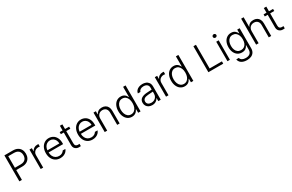

<svg xmlns="http://www.w3.org/2000/svg" viewBox="234 -2515 6876 4526"><g transform="rotate(-30 3671.5 -252.0)"><path d="M84 -707H315.4Q389.6 -707 441.2 -678.7Q492.7 -650.4 518.8 -600.6Q544.9 -550.8 544.9 -487.3Q544.9 -424.3 518.8 -374.5Q492.7 -324.7 441.4 -296.1Q390.1 -267.6 316.4 -267.6H153.3V0H84ZM313.5 -330.1Q367.2 -330.1 403.8 -350.1Q440.4 -370.1 458.5 -405.5Q476.6 -440.9 476.6 -487.3Q476.6 -534.2 458.5 -569.6Q440.4 -605 403.6 -624.8Q366.7 -644.5 312.5 -644.5H153.3V-330.1Z M665 -530.3H729.5V-448.2H734.4Q750.5 -488.8 789.8 -513.4Q829.1 -538.1 877.9 -538.1Q904.3 -538.1 912.1 -537.1V-469.7Q888.7 -473.6 873 -473.6Q833 -473.6 801 -456.5Q769 -439.5 750.7 -409.2Q732.4 -378.9 732.4 -340.8V0H665Z M955.6 -261.7Q955.6 -341.3 985.1 -404.3Q1014.6 -467.3 1067.9 -502.7Q1121.1 -538.1 1189 -538.1Q1249 -538.1 1300.8 -509.3Q1352.5 -480.5 1384 -421.4Q1415.5 -362.3 1415.5 -276.4V-245.1H1022Q1023.4 -185.5 1045.4 -141.4Q1067.4 -97.2 1106.9 -73Q1146.5 -48.8 1198.7 -48.8Q1249 -48.8 1283 -69.8Q1316.9 -90.8 1333.5 -120.1H1404.8Q1393.1 -83 1364.5 -53.2Q1335.9 -23.4 1293.5 -6.3Q1251 10.7 1198.7 10.7Q1125 10.7 1070.1 -23.7Q1015.1 -58.1 985.4 -119.9Q955.6 -181.6 955.6 -261.7ZM1347.2 -302.7Q1347.2 -352.1 1327.1 -392.1Q1307.1 -432.1 1271.2 -454.8Q1235.4 -477.5 1189.9 -477.5Q1143.1 -477.5 1106 -454.1Q1068.8 -430.7 1047.1 -390.6Q1025.4 -350.6 1022.5 -302.7Z M1744.6 -473.6H1633.3V-141.6Q1633.3 -94.7 1654.8 -75.2Q1676.3 -55.7 1710.4 -55.7L1734.9 -56.6Q1742.7 -57.6 1754.4 -57.6V4.9Q1722.2 7.8 1704.6 7.8Q1668.9 7.8 1637 -7.6Q1605 -22.9 1585.4 -53Q1565.9 -83 1565.9 -125V-473.6H1486.8V-530.3H1565.9V-657.2H1633.3V-530.3H1744.6Z M1832 -261.7Q1832 -341.3 1861.6 -404.3Q1891.1 -467.3 1944.3 -502.7Q1997.6 -538.1 2065.4 -538.1Q2125.5 -538.1 2177.2 -509.3Q2229 -480.5 2260.5 -421.4Q2292 -362.3 2292 -276.4V-245.1H1898.4Q1899.9 -185.5 1921.9 -141.4Q1943.8 -97.2 1983.4 -73Q2022.9 -48.8 2075.2 -48.8Q2125.5 -48.8 2159.4 -69.8Q2193.4 -90.8 2210 -120.1H2281.2Q2269.5 -83 2241 -53.2Q2212.4 -23.4 2169.9 -6.3Q2127.4 10.7 2075.2 10.7Q2001.5 10.7 1946.5 -23.7Q1891.6 -58.1 1861.8 -119.9Q1832 -181.6 1832 -261.7ZM2223.6 -302.7Q2223.6 -352.1 2203.6 -392.1Q2183.6 -432.1 2147.7 -454.8Q2111.8 -477.5 2066.4 -477.5Q2019.5 -477.5 1982.4 -454.1Q1945.3 -430.7 1923.6 -390.6Q1901.9 -350.6 1898.9 -302.7Z M2474.6 0H2407.2V-530.3H2471.7V-446.3H2477.5Q2497.1 -488.8 2536.9 -512.9Q2576.7 -537.1 2633.8 -537.1Q2688 -537.1 2728.5 -514.6Q2769 -492.2 2791.3 -448.5Q2813.5 -404.8 2813.5 -342.8V0H2747.1V-337.9Q2747.1 -380.4 2731.2 -411.6Q2715.3 -442.9 2685.8 -459.7Q2656.2 -476.6 2616.2 -476.6Q2575.2 -476.6 2543 -458.7Q2510.7 -440.9 2492.7 -407.5Q2474.6 -374 2474.6 -329.1Z M2929.7 -263.7Q2929.7 -345.2 2957.3 -407.5Q2984.9 -469.7 3034.7 -503.9Q3084.5 -538.1 3149.4 -538.1Q3261.7 -538.1 3310.5 -431.6H3315.4V-707H3382.8V0H3317.4V-95.7H3310.5Q3260.7 10.7 3148.4 10.7Q3084 10.7 3034.4 -23.4Q2984.9 -57.6 2957.3 -119.9Q2929.7 -182.1 2929.7 -263.7ZM3317.4 -264.6Q3317.4 -327.6 3298.6 -375.7Q3279.8 -423.8 3243.7 -450.7Q3207.5 -477.5 3157.2 -477.5Q3106.4 -477.5 3070.3 -449.7Q3034.2 -421.9 3015.6 -373.8Q2997.1 -325.7 2997.1 -264.6Q2997.1 -203.1 3015.9 -154.3Q3034.7 -105.5 3070.8 -77.1Q3106.9 -48.8 3157.2 -48.8Q3207 -48.8 3243.2 -76.2Q3279.3 -103.5 3298.3 -152.3Q3317.4 -201.2 3317.4 -264.6Z M3719.7 -305.7Q3753.9 -308.1 3795.7 -310.3Q3837.4 -312.5 3866.2 -314V-364.3Q3866.2 -418 3832.8 -448.2Q3799.3 -478.5 3737.3 -478.5Q3686 -478.5 3652.1 -456.8Q3618.2 -435.1 3608.4 -398.4H3539.1Q3544.4 -439.9 3571.5 -471.7Q3598.6 -503.4 3642.6 -520.8Q3686.5 -538.1 3741.2 -538.1Q3787.1 -538.1 3830.3 -522.2Q3873.5 -506.3 3903.1 -466.3Q3932.6 -426.3 3932.6 -358.4V0H3866.2V-82H3862.3Q3843.8 -43 3802.2 -15.6Q3760.7 11.7 3699.2 11.7Q3650.4 11.7 3610.6 -7.3Q3570.8 -26.4 3547.6 -62.5Q3524.4 -98.6 3524.4 -148.4Q3524.4 -224.1 3577.4 -261.2Q3630.4 -298.3 3719.7 -305.7ZM3709 -47.9Q3756.3 -47.9 3792 -68.6Q3827.6 -89.4 3846.9 -124.5Q3866.2 -159.7 3866.2 -202.1V-258.8L3729.5 -249Q3659.7 -244.1 3625.2 -217.8Q3590.8 -191.4 3590.8 -145.5Q3590.8 -99.6 3623.5 -73.7Q3656.2 -47.9 3709 -47.9Z M4076.2 -530.3H4140.6V-448.2H4145.5Q4161.6 -488.8 4200.9 -513.4Q4240.2 -538.1 4289.1 -538.1Q4315.4 -538.1 4323.2 -537.1V-469.7Q4299.8 -473.6 4284.2 -473.6Q4244.1 -473.6 4212.2 -456.5Q4180.2 -439.5 4161.9 -409.2Q4143.6 -378.9 4143.6 -340.8V0H4076.2Z M4366.7 -263.7Q4366.7 -345.2 4394.3 -407.5Q4421.9 -469.7 4471.7 -503.9Q4521.5 -538.1 4586.4 -538.1Q4698.7 -538.1 4747.6 -431.6H4752.4V-707H4819.8V0H4754.4V-95.7H4747.6Q4697.8 10.7 4585.4 10.7Q4521 10.7 4471.4 -23.4Q4421.9 -57.6 4394.3 -119.9Q4366.7 -182.1 4366.7 -263.7ZM4754.4 -264.6Q4754.4 -327.6 4735.6 -375.7Q4716.8 -423.8 4680.7 -450.7Q4644.5 -477.5 4594.2 -477.5Q4543.5 -477.5 4507.3 -449.7Q4471.2 -421.9 4452.6 -373.8Q4434.1 -325.7 4434.1 -264.6Q4434.1 -203.1 4452.9 -154.3Q4471.7 -105.5 4507.8 -77.1Q4543.9 -48.8 4594.2 -48.8Q4644 -48.8 4680.2 -76.2Q4716.3 -103.5 4735.4 -152.3Q4754.4 -201.2 4754.4 -264.6Z M5229 -707H5298.3V-62.5H5633.3V0H5229Z M5748.5 -530.3H5814.9V0H5748.5ZM5733.9 -667Q5733.9 -686 5748.3 -700Q5762.7 -713.9 5782.7 -713.9Q5802.7 -713.9 5817.1 -700Q5831.5 -686 5831.5 -667Q5831.5 -647.9 5817.1 -634.5Q5802.7 -621.1 5782.7 -621.1Q5762.7 -621.1 5748.3 -634.5Q5733.9 -647.9 5733.9 -667Z M5948.7 66.4H6019Q6028.3 107.9 6066.7 129.6Q6105 151.4 6163.6 151.4Q6237.8 151.4 6278.3 116Q6318.8 80.6 6318.8 9.8V-107.4H6313Q6293.9 -64.9 6255.1 -35.4Q6216.3 -5.9 6150.9 -5.9Q6087.4 -5.9 6037.8 -37.8Q5988.3 -69.8 5960.2 -129.6Q5932.1 -189.5 5932.1 -269.5Q5932.1 -349.6 5959.7 -410.4Q5987.3 -471.2 6037.1 -504.6Q6086.9 -538.1 6151.9 -538.1Q6217.8 -538.1 6255.1 -507.3Q6292.5 -476.6 6314 -431.6H6319.8V-530.3H6385.3V13.7Q6385.3 79.1 6357.2 123Q6329.1 167 6279.1 188.5Q6229 210 6163.6 210Q6104.5 210 6058.3 193.4Q6012.2 176.8 5983.6 144.5Q5955.1 112.3 5948.7 66.4ZM6319.8 -267.6Q6319.8 -329.1 6301 -376.7Q6282.2 -424.3 6246.1 -450.9Q6210 -477.5 6159.7 -477.5Q6108.9 -477.5 6072.8 -450Q6036.6 -422.4 6018.1 -374.8Q5999.5 -327.1 5999.5 -267.6Q5999.5 -207.5 6018.1 -161.9Q6036.6 -116.2 6072.8 -90.8Q6108.9 -65.4 6159.7 -65.4Q6209.5 -65.4 6245.6 -89.6Q6281.7 -113.8 6300.8 -159.4Q6319.8 -205.1 6319.8 -267.6Z M6596.2 0H6528.8V-707H6596.2V-446.3H6601.1Q6620.6 -489.7 6659.9 -513.4Q6699.2 -537.1 6758.3 -537.1Q6812.5 -537.1 6853.3 -514.6Q6894 -492.2 6916.5 -448.5Q6939 -404.8 6939 -342.8V0H6872.6V-337.9Q6872.6 -380.9 6856.4 -412.1Q6840.3 -443.4 6810.8 -460Q6781.2 -476.6 6740.7 -476.6Q6698.7 -476.6 6666 -458.7Q6633.3 -440.9 6614.7 -407.5Q6596.2 -374 6596.2 -329.1Z M7295.4 -473.6H7184.1V-141.6Q7184.1 -94.7 7205.6 -75.2Q7227.1 -55.7 7261.2 -55.7L7285.6 -56.6Q7293.5 -57.6 7305.2 -57.6V4.9Q7272.9 7.8 7255.4 7.8Q7219.7 7.8 7187.7 -7.6Q7155.8 -22.9 7136.2 -53Q7116.7 -83 7116.7 -125V-473.6H7037.6V-530.3H7116.7V-657.2H7184.1V-530.3H7295.4Z"/></g></svg>

Font: Pretendard Light
Style: Regular
Weight: 300
Designer: Base glyphs from Inter by Rasmus Andersson; Hangeul glyphs from Noto Sans CJK(Source Han Sans) by Jang Soo-young and Kan
Foundry: Kil Hyung-jin
Version: Version 1.309